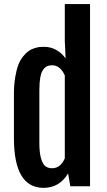

<svg xmlns="http://www.w3.org/2000/svg" viewBox="-20 -908 522 936"><path d="M192.4 7.8Q47.9 7.8 47.9 -234.9V-448.2Q47.9 -494.6 54.2 -532Q60.5 -569.3 69.8 -593Q79.1 -616.7 93.5 -634Q107.9 -651.4 120.4 -659.9Q132.8 -668.5 148.9 -673.3Q165 -678.2 174.3 -679Q183.6 -679.7 195.3 -679.7Q229 -679.7 256.3 -663.3Q283.7 -647 299.3 -623.5L299.8 -624L295.9 -709V-888.2H418.9V0H322.8L312 -62.5Q269.5 7.8 192.4 7.8ZM234.4 -87.9Q274.9 -87.9 295.9 -136.2V-540.5Q273.4 -589.8 233.9 -589.8Q219.2 -589.8 208.7 -584.7Q198.2 -579.6 189.5 -566.9Q180.7 -554.2 176.3 -529.5Q171.9 -504.9 171.9 -468.3V-210.4Q171.9 -162.6 180.4 -134.5Q189 -106.4 201.9 -97.2Q214.8 -87.9 234.4 -87.9Z"/></svg>

Font: FjallaOne
Style: Regular
Weight: 400
Designer: Irina Smirnova
Foundry: Irina Smirnova
Version: Version 1.001